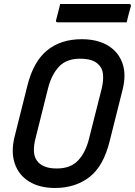

<svg xmlns="http://www.w3.org/2000/svg" viewBox="-20 -915 671 955"><path d="M386 -720Q464 -720 516 -689Q568 -658 588.5 -602Q609 -546 590 -470L526 -215Q495 -88 424.5 -34Q354 20 254 20Q177 20 125 -12Q73 -44 53.5 -101.5Q34 -159 52 -233L116 -488Q146 -609 214.5 -664.5Q283 -720 386 -720ZM157 -228Q147 -191 149 -159Q151 -127 172 -106Q185 -93 207 -85Q229 -77 263 -77Q332 -77 369.5 -118Q407 -159 423 -226L486 -475Q495 -513 492.5 -544Q490 -575 470 -594Q457 -608 434.5 -615.5Q412 -623 378 -623Q310 -623 273 -583Q236 -543 219 -476ZM279 -895H622Q633 -895 631 -884Q625 -864 620 -844.5Q615 -825 610 -804H267Q256 -804 259 -815Q264 -836 269.5 -855.5Q275 -875 279 -895Z"/></svg>

Font: Recursive Mn Lnr St Med
Style: Italic
Weight: 500
Italic angle: -15°
Monospace: yes
Version: Version 1.079;hotconv 1.0.112;makeotfexe 2.5.65598; ttfautoh